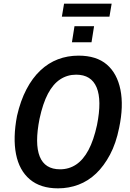

<svg xmlns="http://www.w3.org/2000/svg" viewBox="-20 -1019 711 1049"><path d="M297 10Q201 10 143 -39Q85 -88 67.5 -177Q50 -266 73 -386Q92 -469 124.5 -531Q157 -593 200.5 -634Q244 -675 296.5 -695Q349 -715 409 -715Q507 -715 563.5 -666.5Q620 -618 638 -529Q656 -440 631 -321Q614 -236 581 -174Q548 -112 505 -71Q462 -30 409 -10Q356 10 297 10ZM308 -94Q357 -94 396 -120Q435 -146 463.5 -199.5Q492 -253 510 -336Q537 -471 508 -541Q479 -611 396 -611Q348 -611 309 -585.5Q270 -560 242 -507Q214 -454 196 -370Q169 -234 197 -164Q225 -94 308 -94ZM318 -928 330 -999H590L578 -928ZM373 -788 387 -876H494L480 -788Z"/></svg>

Font: Nunito Sans 10pt Condensed
Style: Bold Italic
Weight: 700
Width: 3
Italic angle: -9°
Designer: Vernon Adams
Foundry: Vernon Adams
Version: Version 3.101;gftools[0.9.27]